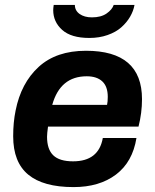

<svg xmlns="http://www.w3.org/2000/svg" viewBox="-20 -743 624 775"><path d="M340.8 -589.8Q267.1 -589.8 231 -622.3Q194.8 -654.8 194.8 -702.1Q194.8 -709.5 196.8 -723.1H282.2Q282.2 -700.2 301.5 -686.5Q320.8 -672.9 351.1 -672.9Q387.7 -672.9 410.2 -688.5Q432.6 -704.1 439 -723.1H522.9Q518.6 -698.7 505.1 -675.5Q491.7 -652.3 469.7 -632.8Q447.8 -613.3 414.3 -601.6Q380.9 -589.8 340.8 -589.8ZM276.9 12.2Q154.8 12.2 94 -38.1Q33.2 -88.4 33.2 -192.9Q33.2 -249.5 43 -296.9Q64.9 -407.7 136 -472.9Q207 -538.1 327.1 -538.1Q553.2 -538.1 553.2 -342.8Q553.2 -287.1 539.1 -231.9H173.8Q169.9 -203.6 169.9 -190.9Q169.9 -140.1 195.1 -116Q220.2 -91.8 274.9 -91.8Q378.4 -91.8 395 -186H530.8Q515.1 -88.9 448 -38.3Q380.9 12.2 276.9 12.2ZM190.9 -319.8H412.1Q415 -332 415 -352.1Q415 -394 392.8 -414.6Q370.6 -435.1 330.1 -435.1Q223.1 -435.1 190.9 -319.8Z"/></svg>

Font: Archivo
Style: Bold Italic
Weight: 700
Italic angle: -10°
Designer: Hector Gatti
Foundry: Omnibus-Type
Version: Version 2.001